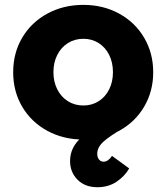

<svg xmlns="http://www.w3.org/2000/svg" viewBox="-20 -562 682 787"><path d="M267.2 97.8Q267.2 40.4 316.4 -1Q365.6 -42.4 467.6 -90.8L489.8 -39.4Q430.8 -5.2 404.7 18.1Q378.6 41.4 378.6 68.4Q378.6 82.8 385.8 91.8Q393 100.8 404.8 100.8Q422.8 100.8 439.2 77L509.6 128.4Q490.8 161 457.4 183.2Q424 205.4 379.2 205.4Q328.4 205.4 297.8 174.6Q267.2 143.8 267.2 97.8ZM34 -266Q34 -344.8 71.1 -407.6Q108.2 -470.4 174 -506.2Q239.8 -542 321.8 -542Q402.8 -542 468.3 -506.2Q533.8 -470.4 570.9 -407.3Q608 -344.2 608 -266Q608 -187.8 570.9 -124.7Q533.8 -61.6 468.3 -25.8Q402.8 10 321.8 10Q239.8 10 174 -25.8Q108.2 -61.6 71.1 -124.4Q34 -187.2 34 -266ZM443 -266Q443 -305.6 427.6 -336.7Q412.2 -367.8 384.5 -385.4Q356.8 -403 321.8 -403Q286.2 -403 258.3 -385.4Q230.4 -367.8 214.7 -336.7Q199 -305.6 199 -266Q199 -227 214.7 -195.9Q230.4 -164.8 258.3 -147.2Q286.2 -129.6 321.8 -129.6Q356.8 -129.6 384.5 -147.2Q412.2 -164.8 427.6 -195.9Q443 -227 443 -266Z"/></svg>

Font: Easer Grotesk Variable
Style: Regular
Weight: 400
Designer: Boardeaser, Bonnie Shaver-Troup, Thomas Jockin
Foundry: Lexend
Version: Version 1.001;Glyphs 3.1.2 (3151)